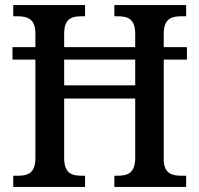

<svg xmlns="http://www.w3.org/2000/svg" viewBox="-20 -734 783 754"><path d="M32 0H314V-44H298C260 -44 232 -56 232 -113V-347H511V-114C511 -56 483 -44 444 -44H429V0H711V-44H690C653 -44 623 -55 623 -109V-500H714V-549H623V-601C623 -659 652 -670 690 -670H711V-714H429V-670H444C483 -670 511 -659 511 -601V-549H232V-602C232 -659 260 -670 298 -670H314V-714H32V-670H50C88 -670 119 -659 119 -604V-549H29V-500H119V-113C119 -56 91 -44 53 -44H32ZM232 -399V-500H511V-399Z"/></svg>

Font: Noto Serif Ethiopic SemiCondensed Medium
Style: Regular
Weight: 500
Width: 4
Designer: Monotype Design Team
Foundry: Monotype Imaging Inc.
Version: Version 2.102